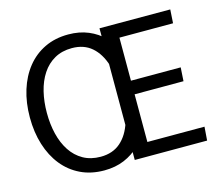

<svg xmlns="http://www.w3.org/2000/svg" viewBox="-105 -877 1180 1026"><g transform="rotate(-15 484.5 -364.0)"><path d="M351.7 12Q278.9 12 221.2 -15.7Q163.5 -43.3 122.9 -93.8Q82.4 -144.3 60.9 -213.2Q39.4 -282.1 39.4 -364Q39.4 -445.9 60.9 -514.8Q82.4 -583.7 122.9 -634.2Q163.5 -684.7 221.2 -712.3Q278.9 -740 351.7 -740Q413.3 -740 462.4 -719.4Q511.5 -698.9 547.9 -662.4Q584.3 -625.9 607.2 -577.6L525.2 -522.3Q504.1 -589.7 461 -627.1Q417.9 -664.4 351.7 -664.4Q296.7 -664.4 255.5 -641.1Q214.3 -617.8 187.1 -576.5Q159.9 -535.1 146.7 -480.7Q133.5 -426.4 133.5 -364Q133.5 -301.6 146.7 -247.3Q159.9 -192.9 187.1 -151.5Q214.3 -110.2 255.5 -86.9Q296.7 -63.6 351.7 -63.6Q418.5 -63.6 461.9 -101.4Q505.3 -139.1 526.4 -206.3L607.6 -152.2Q584.7 -102.9 548.3 -66.2Q511.9 -29.5 462.6 -8.8Q413.3 12 351.7 12ZM522.2 0V-728.4L913.6 -728L908.9 -652.6H612.2V-414.5H887.4L882.7 -339.1H612.2V-75.4H928.2L922.5 0Z"/></g></svg>

Font: Murecho Thin
Style: Regular
Weight: 100
Designer: Neil Summerour
Foundry: Positype
Version: Version 1.010